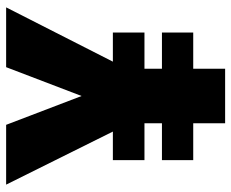

<svg xmlns="http://www.w3.org/2000/svg" viewBox="-84 -670 754 626"><g transform="rotate(-90 293.0 -357.0)"><path d="M293 -468 387 -714H582L405 -366H500V-263H382V-206H500V-104H382V0H204V-104H84V-206H204V-263H84V-366H177L4 -714H199Z"/></g></svg>

Font: Noto Sans Hebrew Black
Style: Regular
Weight: 900
Designer: Monotype Design Team
Foundry: Monotype Imaging Inc.
Version: Version 2.003